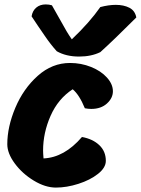

<svg xmlns="http://www.w3.org/2000/svg" viewBox="-20 -849 637 869"><path d="M151 -733Q133 -761 123 -775Q127 -800 144 -814.5Q161 -829 187 -829Q202 -829 215 -825Q246 -771 254 -756Q283 -702 305 -671Q385 -747 434 -817Q472 -827 504 -827Q540 -827 565.5 -814Q591 -801 597 -770Q495 -668 434 -613Q393 -593 338 -593Q279 -593 237 -617Q209 -648 182.5 -687Q156 -726 151 -733ZM351 -229Q400 -220 429.5 -192Q459 -164 459 -121Q459 -90 423.5 -62Q388 -34 335 -17Q282 0 233 0Q185 0 133 -31.5Q81 -63 47 -109Q13 -155 13 -196Q13 -275 49.5 -361.5Q86 -448 151 -506Q216 -564 297 -564Q347 -564 392 -546Q437 -528 464 -498Q491 -468 491 -436Q491 -405 464 -380.5Q437 -356 393 -356Q379 -356 364 -359Q339 -420 309 -445Q243 -402 209 -325Q175 -248 175 -168Q175 -156 177 -132Q271 -136 351 -229Z"/></svg>

Font: Mogra
Style: Regular
Weight: 400
Designer: Lipi Raval
Foundry: Lipi Raval
Version: Version 1.002;PS 1.002;hotconv 1.0.88;makeotf.lib2.5.647800;